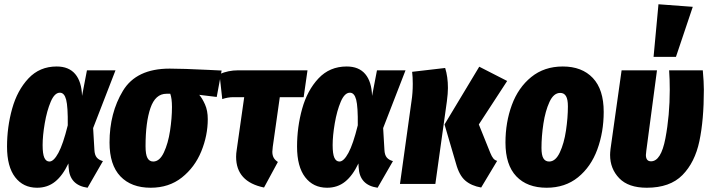

<svg xmlns="http://www.w3.org/2000/svg" viewBox="-20 -863 3336 901"><path d="M365 -413 388 -533H522L417 -262L423 -160Q424 -136 434 -124Q444 -112 463 -107L391 18Q306 6 302 -78L301 -96Q274 -39 238.5 -10.5Q203 18 154 18Q89 18 51 -31.5Q13 -81 13 -175Q13 -267 37 -353Q61 -439 113.5 -495Q166 -551 246 -551Q303 -551 333 -515.5Q363 -480 365 -413ZM180 -182Q180 -141 188 -123Q196 -105 212 -105Q232 -105 254 -145.5Q276 -186 298 -275Q299 -362 290.5 -395Q282 -428 261 -428Q236 -428 218 -385.5Q200 -343 190 -284.5Q180 -226 180 -182Z M494 -194Q494 -333 557 -437Q620 -541 776 -541Q837 -541 959 -535L1020 -532L997 -408L915 -418Q929 -402 942 -373Q955 -344 955 -304Q955 -227 924.5 -152.5Q894 -78 833.5 -30Q773 18 687 18Q596 18 545 -35.5Q494 -89 494 -194ZM787 -361Q787 -401 779 -423H761Q709 -423 686 -356Q663 -289 663 -177Q663 -138 672 -121.5Q681 -105 699 -105Q729 -105 749 -147.5Q769 -190 778 -249.5Q787 -309 787 -361Z M1260 -174Q1258 -156 1258 -151Q1258 -135 1264 -123.5Q1270 -112 1284 -103L1219 17Q1088 -10 1088 -127Q1088 -143 1091 -161L1126 -407H1075Q1049 -407 1023 -398L1010 -515Q1051 -533 1097 -533H1423L1405 -407H1293Z M1726 -413 1749 -533H1883L1778 -262L1784 -160Q1785 -136 1795 -124Q1805 -112 1824 -107L1752 18Q1667 6 1663 -78L1662 -96Q1635 -39 1599.5 -10.5Q1564 18 1515 18Q1450 18 1412 -31.5Q1374 -81 1374 -175Q1374 -267 1398 -353Q1422 -439 1474.5 -495Q1527 -551 1607 -551Q1664 -551 1694 -515.5Q1724 -480 1726 -413ZM1541 -182Q1541 -141 1549 -123Q1557 -105 1573 -105Q1593 -105 1615 -145.5Q1637 -186 1659 -275Q1660 -362 1651.5 -395Q1643 -428 1622 -428Q1597 -428 1579 -385.5Q1561 -343 1551 -284.5Q1541 -226 1541 -182Z M2120 -95 2066 -279 2229 -550 2360 -483 2227 -279 2281 -145Q2288 -128 2295 -119.5Q2302 -111 2313 -108L2238 17Q2192 9 2163.5 -15.5Q2135 -40 2120 -95ZM1911 -388Q1917 -426 1917 -470Q1917 -502 1914 -526L2069 -544Q2082 -503 2082 -450Q2082 -425 2077 -387L2023 0H1857Z M2352 -194Q2352 -289 2382 -370.5Q2412 -452 2473 -501.5Q2534 -551 2621 -551Q2711 -551 2762 -497Q2813 -443 2813 -338Q2813 -243 2783 -161.5Q2753 -80 2692.5 -31Q2632 18 2545 18Q2454 18 2403 -35.5Q2352 -89 2352 -194ZM2645 -364Q2645 -397 2636 -412Q2627 -427 2609 -427Q2578 -427 2558.5 -384.5Q2539 -342 2530 -282.5Q2521 -223 2521 -169Q2521 -135 2530 -120Q2539 -105 2557 -105Q2587 -105 2607 -147.5Q2627 -190 2636 -250.5Q2645 -311 2645 -364Z M3283 -442Q3283 -300 3262 -200.5Q3241 -101 3182.5 -41.5Q3124 18 3015 18Q2929 18 2886 -26.5Q2843 -71 2843 -136Q2843 -146 2845 -164L2897 -533H3063L3013 -156Q3011 -142 3011 -136Q3011 -106 3035 -106Q3082 -106 3102.5 -213.5Q3123 -321 3123 -442Q3123 -491 3120 -533H3278Q3283 -478 3283 -442ZM3070 -843 3231 -831 3152 -596H3047Z"/></svg>

Font: Fira Sans Extra Condensed ExtraBold
Style: Italic
Weight: 800
Width: 3
Italic angle: -8°
Designer: Carrois Corporate & Edenspiekermann AG
Foundry: Carrois Corporate GbR & Edenspiekermann AG
Version: Version 4.203